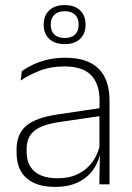

<svg xmlns="http://www.w3.org/2000/svg" viewBox="-20 -723 518 753"><path d="M369.5 0 372 -125 370 -131.5V-290L370.5 -328Q370.5 -394.5 337 -428.5Q303.5 -462.5 232.5 -462.5Q178.5 -462.5 135.2 -445.5Q92 -428.5 61 -407L65.5 -444Q82 -456 106.8 -468.2Q131.5 -480.5 164 -488.5Q196.5 -496.5 237 -496.5Q282 -496.5 314.8 -485Q347.5 -473.5 368.5 -451.8Q389.5 -430 399.5 -399Q409.5 -368 409.5 -328.5V0ZM196 10Q123.5 10 84.2 -24.2Q45 -58.5 45 -124V-136.5Q45 -197.5 83 -229.8Q121 -262 208 -274.5L379.5 -300L381.5 -269L213.5 -244.5Q145 -234.5 114.8 -210Q84.5 -185.5 84.5 -138.5V-128Q84.5 -77 115.5 -50.5Q146.5 -24 206 -24Q254.5 -24 289.2 -42.2Q324 -60.5 345.2 -91.8Q366.5 -123 373 -162L383.5 -131H374.5Q369.5 -94 348.5 -61.8Q327.5 -29.5 289.5 -9.8Q251.5 10 196 10ZM151.5 -625.5V-627Q151.5 -662 173.2 -682.5Q195 -703 234 -703Q272.5 -703 294 -682.5Q315.5 -662 315.5 -627V-625.5Q315.5 -591 294 -570.5Q272.5 -550 234 -550Q195 -550 173.2 -570.5Q151.5 -591 151.5 -625.5ZM179 -625.5Q179 -601 193.2 -587.5Q207.5 -574 234 -574Q260 -574 274.2 -587.5Q288.5 -601 288.5 -625.5V-627Q288.5 -651.5 274.2 -665.2Q260 -679 234 -679Q207.5 -679 193.2 -665.2Q179 -651.5 179 -627Z"/></svg>

Font: Anek Odia Medium ExtraLight
Style: Regular
Weight: 250
Version: Version 1.003